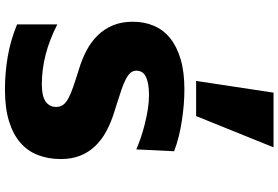

<svg xmlns="http://www.w3.org/2000/svg" viewBox="-193 -907 1114 768"><g transform="rotate(90 364.0 -523.0)"><path d="M577.6 -511.2Q557.6 -520 531 -529.1Q504.4 -538.1 475.3 -545.4Q446.3 -552.7 416.5 -557.4Q386.7 -562 360.4 -562Q314.5 -562 288.6 -550.3Q262.7 -538.6 262.7 -510.7Q262.7 -497.6 271.7 -487.5Q280.8 -477.5 297.4 -469Q314 -460.4 337.2 -452.4Q360.4 -444.3 388.7 -435.5L424.3 -424.3Q469.2 -410.6 504.9 -391.4Q540.5 -372.1 565.2 -345.9Q589.8 -319.8 603 -286.1Q616.2 -252.4 616.2 -209.5Q616.2 -159.2 600.3 -117.9Q584.5 -76.7 550.8 -47.4Q517.1 -18.1 464.6 -2Q412.1 14.2 338.4 14.2Q272.9 14.2 208.3 3.4Q143.6 -7.3 77.6 -34.2V-195.3Q140.6 -163.1 200 -148.2Q259.3 -133.3 316.9 -133.3Q364.3 -133.3 386 -148.4Q407.7 -163.6 407.7 -190.4Q407.7 -206.5 399.7 -218Q391.6 -229.5 373.8 -239.3Q356 -249 327.1 -259Q298.3 -269 257.3 -281.7Q216.3 -293.9 181.4 -312.5Q146.5 -331.1 121.1 -357.2Q95.7 -383.3 81.3 -418Q66.9 -452.6 66.9 -497.1Q66.9 -543 83 -581.1Q99.1 -619.1 132.3 -646.2Q165.5 -673.3 216.6 -688.5Q267.6 -703.6 337.9 -703.6Q365.7 -703.6 397 -701.2Q428.2 -698.7 460.7 -693.8Q493.2 -689 524.9 -681.2Q556.6 -673.3 585 -662.6ZM303.7 -750.5 350.6 -1060.1H569.3L444.3 -750.5Z"/></g></svg>

Font: Candal
Style: Regular
Weight: 400
Designer: vernon adams
Foundry: vernon adams
Version: Version 1.000